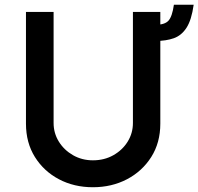

<svg xmlns="http://www.w3.org/2000/svg" viewBox="-20 -778 833 806"><path d="M205 -262Q205 -219 227 -183.5Q249 -148 286.5 -126.5Q324 -105 370 -105Q418 -105 456 -126.5Q494 -148 516 -183.5Q538 -219 538 -262V-728H653V-259Q653 -179 615 -119Q577 -59 513 -25.5Q449 8 370 8Q291 8 227.5 -25.5Q164 -59 126.5 -119Q89 -179 89 -259V-728H205ZM633 -674Q672 -674 687.5 -691.5Q703 -709 710 -758H793Q784 -694 763 -661.5Q742 -629 709.5 -617.5Q677 -606 633 -606Z"/></svg>

Font: Synthetic SemiBold
Style: Regular
Weight: 600
Designer: Santiago Orozco
Foundry: Typemade
Version: Version 2.000; ttfautohint (v1.8.4.7-5d5b)